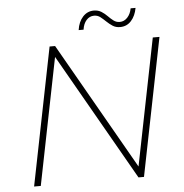

<svg xmlns="http://www.w3.org/2000/svg" viewBox="-58 -918 930 973"><g transform="rotate(-5 407.5 -431.0)"><path d="M76 0 216 -700H244L612 -55L741 -700H775L635 0H607L239 -645L110 0ZM581 -767Q559 -767 543 -777.5Q527 -788 513 -801.5Q499 -815 485.5 -825.5Q472 -836 454 -836Q431 -836 415 -818Q399 -800 395 -770H370Q376 -812 399 -837Q422 -862 455 -862Q477 -862 493.5 -851.5Q510 -841 523 -827.5Q536 -814 550 -803.5Q564 -793 581 -793Q604 -793 620.5 -811Q637 -829 642 -857H667Q660 -817 637.5 -792Q615 -767 581 -767Z"/></g></svg>

Font: Montserrat ExtraLight
Style: Italic
Weight: 200
Italic angle: -11.3°
Designer: Julieta Ulanovsky
Foundry: Julieta Ulanovsky
Version: Version 9.000; ttfautohint (v1.8.4.7-5d5b)